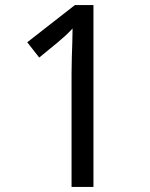

<svg xmlns="http://www.w3.org/2000/svg" viewBox="-20 -734 591 754"><path d="M261 0V-446Q261 -474 262 -506.5Q263 -539 264 -569.5Q265 -600 265 -622Q249 -605 237.5 -594.5Q226 -584 206 -567L134 -508L87 -568L274 -714H347V0Z"/></svg>

Font: lhindi25
Style: Book
Weight: 400
Designer: Jelle Bosma - Monotype Design Team
Foundry: Monotype Imaging Inc.
Version: Version 2.003